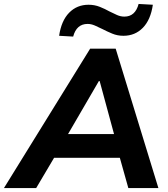

<svg xmlns="http://www.w3.org/2000/svg" viewBox="-71 -951 850 971"><path d="M-51 0 385 -705H514L730 0H578L523 -196L578 -153H159L228 -196L112 0ZM429 -541 251 -235 230 -273H545L516 -235L433 -541ZM299 -766 228 -770Q239 -846 278.5 -886.5Q318 -927 377 -927Q407 -927 433.5 -916.5Q460 -906 483 -893Q503 -883 521 -875Q539 -867 558 -867Q613 -867 630 -931L702 -927Q691 -851 651.5 -810.5Q612 -770 553 -770Q523 -770 496.5 -781Q470 -792 447 -804Q427 -814 408.5 -822Q390 -830 372 -830Q316 -830 299 -766Z"/></svg>

Font: Mulish ExtraLight ExtraBold
Style: Italic
Weight: 800
Italic angle: -9°
Version: Version 3.603